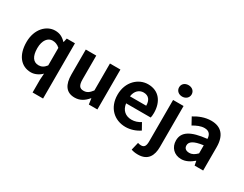

<svg xmlns="http://www.w3.org/2000/svg" viewBox="-102 -1457 2963 2333"><g transform="rotate(30 1379.0 -290.5)"><path d="M418 215H565V-560H450L438 -505H434C389 -552 344 -574 282 -574C161 -574 47 -462 47 -279C47 -96 137 14 276 14C331 14 386 -14 424 -53L418 37ZM314 -107C240 -107 198 -165 198 -281C198 -393 251 -453 314 -453C349 -453 384 -442 418 -411V-165C386 -123 353 -107 314 -107Z M889 14C966 14 1020 -23 1068 -80H1072L1083 0H1203V-560H1056V-182C1018 -132 988 -112 942 -112C888 -112 864 -142 864 -229V-560H717V-210C717 -70 769 14 889 14Z M1603 14C1673 14 1744 -10 1799 -48L1749 -138C1709 -113 1669 -99 1623 -99C1540 -99 1480 -147 1468 -239H1813C1817 -252 1820 -279 1820 -306C1820 -461 1740 -574 1586 -574C1452 -574 1325 -461 1325 -279C1325 -95 1447 14 1603 14ZM1466 -336C1477 -418 1529 -460 1588 -460C1660 -460 1694 -412 1694 -336Z M1902 229C2043 229 2089 134 2089 14V-560H1942V18C1942 81 1928 113 1880 113C1864 113 1849 110 1834 105L1808 214C1830 222 1859 229 1902 229ZM2016 -650C2066 -650 2104 -684 2104 -730C2104 -778 2066 -810 2016 -810C1965 -810 1928 -778 1928 -730C1928 -684 1965 -650 2016 -650Z M2384 14C2448 14 2504 -18 2553 -60H2556L2567 0H2687V-327C2687 -489 2614 -574 2472 -574C2384 -574 2304 -541 2238 -500L2291 -403C2343 -433 2393 -456 2445 -456C2514 -456 2538 -414 2540 -359C2315 -335 2218 -272 2218 -152C2218 -57 2284 14 2384 14ZM2432 -101C2389 -101 2358 -120 2358 -164C2358 -214 2404 -251 2540 -269V-156C2505 -121 2474 -101 2432 -101Z"/></g></svg>

Font: Genne Gothic Bold
Style: Regular
Weight: 700
Designer: Ryoko NISHIZUKA (kana & ideographs); Paul D. Hunt (Latin, Greek & Cyrillic); Wenlong ZHANG (bopomofo); Sandoll Communica
Foundry: Adobe Systems Incorporated
Version: Version 1.004;PS 1.004;hotconv 16.6.51;makeotf.lib2.5.65220